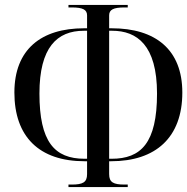

<svg xmlns="http://www.w3.org/2000/svg" viewBox="-20 -744 755 774"><path d="M256 10H495V0H482C437 0 420 -9 420 -42V-94H428C608 -94 715 -190 715 -371C715 -544 607 -630 430 -630H420V-682C420 -705 437 -714 482 -714H495V-724H256V-714H269C314 -714 331 -705 331 -682V-630H319C146 -630 38 -545 38 -371C38 -193 138 -94 321 -94H331V-42C331 -9 314 0 269 0H256ZM331 -104H321C199 -104 139 -173 139 -367C139 -553 210 -620 318 -620H331ZM420 -104V-620H432C532 -620 613 -562 613 -367C613 -167 548 -104 430 -104Z"/></svg>

Font: Noto Serif Display Condensed
Style: Regular
Weight: 400
Width: 3
Designer: Monotype Design Team
Foundry: Monotype Imaging Inc.
Version: Version 2.009